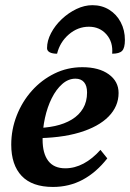

<svg xmlns="http://www.w3.org/2000/svg" viewBox="-20 -728 514 760"><path d="M189.7 12Q107.4 12 65.9 -31.5Q24.5 -75.1 24.5 -155.5Q24.5 -215.2 46.1 -270.4Q67.6 -325.6 106 -368.7Q144.5 -411.8 195.6 -436.9Q246.8 -462 305.9 -462Q371.7 -462 410.5 -433.9Q449.4 -405.8 449.4 -360Q449.4 -306.9 409.5 -266.4Q369.6 -226 294.4 -203.4Q219.3 -180.9 112 -180.9L114 -221Q159.3 -221 197.4 -229.2Q235.6 -237.5 264.3 -254.9Q293 -272.3 308.8 -299Q324.6 -325.7 324.6 -361.7Q324.6 -389 312.5 -402.8Q300.5 -416.6 278.7 -416.6Q250.2 -416.6 226.2 -395.3Q202.2 -374.1 184.8 -339.2Q167.4 -304.3 158 -261.4Q148.6 -218.5 148.6 -175.3Q148.6 -120.6 171 -91.2Q193.5 -61.8 238.4 -61.8Q275.5 -61.8 310.7 -80.5Q345.9 -99.2 377.6 -134.8L404.7 -101.1Q361 -45.3 307.4 -16.6Q253.9 12 189.7 12ZM345.8 -707.5Q383 -707.5 412.2 -689.5Q441.3 -671.5 457.8 -640.1Q474.4 -608.7 474.4 -569.8Q474.4 -538.4 463.5 -526.9Q452.6 -515.4 424 -515.4Q428 -561.5 401.3 -591.9Q374.6 -622.2 331.8 -622.2Q288 -622.2 252.6 -591.9Q217.2 -561.5 205.9 -515.4Q186.8 -515.4 176.5 -521.2Q166.2 -527 166.2 -537.3Q166.2 -566.9 182.1 -597Q197.9 -627.2 224.5 -652.3Q251.2 -677.4 282.7 -692.4Q314.3 -707.5 345.8 -707.5Z"/></svg>

Font: Petrona
Style: Italic
Weight: 400
Italic angle: -9°
Designer: Ringo R. Seeber
Foundry: Ringo R. Seeber
Version: Version 2.001; ttfautohint (v1.8.3)